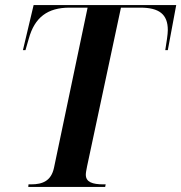

<svg xmlns="http://www.w3.org/2000/svg" viewBox="-20 -734 712 754"><path d="M91 0H393L395 -10H386C343 -10 317 -19 317 -48C317 -56 319 -65 322 -81L455 -704H531C605 -704 639 -678 639 -616C639 -599 634 -568 629 -537H639L672 -714H112L70 -537H80L93 -582C116 -666 167 -704 253 -704H324L192 -75C181 -24 148 -10 102 -10H92Z"/></svg>

Font: Noto Serif Display SemiCondensed SemiBold
Style: Italic
Weight: 600
Width: 4
Italic angle: -12°
Designer: Monotype Design Team
Foundry: Monotype Imaging Inc.
Version: Version 2.009